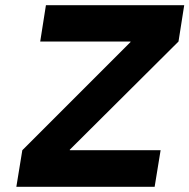

<svg xmlns="http://www.w3.org/2000/svg" viewBox="-20 -720 730 740"><path d="M66 -141 483 -558V-560H135L157 -700H690L668 -560L249 -143V-141H599L576 0H43Z"/></svg>

Font: Be Vietnam ExtraBold
Style: Italic
Weight: 800
Italic angle: -9.778°
Designer: Gabriel Lam
Foundry: TypeRant
Version: Version 3.000